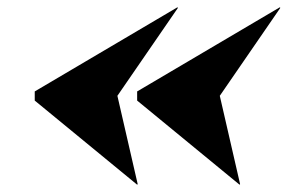

<svg xmlns="http://www.w3.org/2000/svg" viewBox="-20 -650 786 525"><path d="M581 -388 636.5 -146.5 635 -145 355 -375V-400L745 -630L746.5 -628.5ZM301 -388 356.5 -146.5 355 -145 75 -375V-400L465 -630L466.5 -628.5Z"/></svg>

Font: Bodoni* 72pt Fatface
Style: Italic
Weight: 900
Italic angle: -13°
Version: Version 2.3